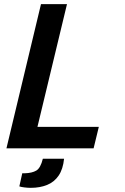

<svg xmlns="http://www.w3.org/2000/svg" viewBox="-20 -713 600 923"><path d="M11 0 177 -693H302L160 -103H455L430 0ZM128 190Q114 190 97.5 188Q81 186 73 183L87 120H99Q134 119 154.5 107Q175 95 186 50H288Q283 100 262 131Q241 162 206.5 176Q172 190 128 190Z"/></svg>

Font: Ubuntu Sans Mono SemiBold
Style: Italic
Weight: 600
Italic angle: -13.5°
Monospace: yes
Designer: Dalton Maag Ltd
Foundry: Dalton Maag Ltd
Version: Version 1.006